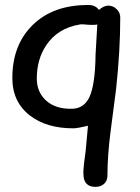

<svg xmlns="http://www.w3.org/2000/svg" viewBox="-20 -539 560 767"><path d="M443.8 -183.6 421.4 -11.2Q409.2 85 409.2 162.6Q409.2 182.6 396 195.1Q382.8 207.5 361.3 207.5Q316.4 207.5 313.5 162.1Q312 142.6 315.9 112.3L322.3 62.5L331.5 -36.6Q289.6 -26.4 272.5 -26.4Q166 -26.4 100.1 -77.1Q29.3 -131.3 29.3 -227.5Q29.3 -358.9 109.9 -438.5Q192.4 -520 334.5 -519Q361.3 -519 375 -499.5Q396 -516.6 412.1 -516.6Q431.6 -516.6 446 -502.4Q460.4 -488.3 460.4 -469.7Q460.4 -337.4 443.8 -183.6ZM299.8 -441.4Q210 -426.8 164.1 -357.4Q127 -301.3 127 -225.6Q127 -172.4 162.1 -139.2Q200.7 -102.5 269 -104.5Q315.4 -106 336.9 -150.4Q360.4 -200.7 361.8 -321.8L368.7 -441.4Q358.9 -438.5 334.5 -439.9Q307.6 -442.9 299.8 -441.4Z"/></svg>

Font: TUNJUNG BIRU
Style: Regular
Weight: 400
Designer: R.S. Wihananto
Foundry: R.S. Wihananto
Version: Version 2.0.1